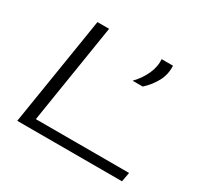

<svg xmlns="http://www.w3.org/2000/svg" viewBox="-147 -885 1114 1070"><g transform="rotate(30 409.5 -350.0)"><path d="M80 0 192 -700H267L165 -60H765L754 0ZM525 -515Q565 -556 587 -605Q609 -654 605 -700H678Q681 -645 656 -598.5Q631 -552 590 -515Z"/></g></svg>

Font: Georama ExtraExtended Light
Style: Italic
Weight: 300
Width: 8
Italic angle: -9°
Designer: Jean-Baptiste Levee
Foundry: Production Type
Version: Version 1.000